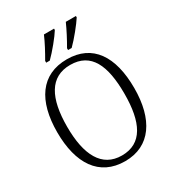

<svg xmlns="http://www.w3.org/2000/svg" viewBox="-218 -1061 1098 1201"><g transform="rotate(-30 331.0 -460.5)"><path d="M368 -784V-771H394C435 -811 495 -886 517 -921V-931H444C424 -886 395 -830 368 -784ZM210 -784V-771H236C277 -811 338 -886 359 -921V-931H286C267 -886 237 -830 210 -784ZM331 10C514 10 608 -134 608 -358C608 -588 517 -725 332 -725C145 -725 52 -586 52 -359C52 -134 144 10 331 10ZM331 -31C187 -31 123 -154 123 -358C123 -564 186 -684 332 -684C482 -684 537 -564 537 -358C537 -153 478 -31 331 -31Z"/></g></svg>

Font: Noto Serif Bengali SemiCondensed Light
Style: Regular
Weight: 300
Width: 4
Designer: Juan Bruce, Universal Thirst, Indian Type Foundry and the Monotype Design Team.
Foundry: Monotype Imaging Inc.
Version: Version 2.003